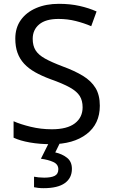

<svg xmlns="http://www.w3.org/2000/svg" viewBox="-20 -744 589 1004"><path d="M502 -191Q502 -96 433 -43Q364 10 247 10Q187 10 136 1Q85 -8 51 -24V-110Q87 -94 140.5 -81Q194 -68 251 -68Q331 -68 371.5 -99Q412 -130 412 -183Q412 -218 397 -242Q382 -266 345.5 -286.5Q309 -307 244 -330Q198 -347 163.5 -366.5Q129 -386 106 -411Q83 -436 71.5 -468Q60 -500 60 -542Q60 -599 89 -639.5Q118 -680 169.5 -702Q221 -724 288 -724Q347 -724 396 -713Q445 -702 485 -684L457 -607Q420 -623 376.5 -634Q333 -645 286 -645Q219 -645 185 -616.5Q151 -588 151 -541Q151 -505 166 -481Q181 -457 215 -438Q249 -419 307 -397Q370 -374 413.5 -347.5Q457 -321 479.5 -284Q502 -247 502 -191ZM356 139Q356 187 319 213.5Q282 240 208 240Q193 240 179.5 238.5Q166 237 158 235V180Q167 182 182 183.5Q197 185 211 185Q247 185 266 175.5Q285 166 285 141Q285 115 258.5 103Q232 91 194 86L237 0H295L269 53Q305 61 330.5 81Q356 101 356 139Z"/></svg>

Font: Noto Sans Kawi
Style: Regular
Weight: 400
Designer: Fadhl Haqq
Version: Version 1.000